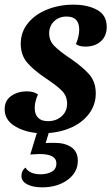

<svg xmlns="http://www.w3.org/2000/svg" viewBox="-30 -550 478 824"><path d="M296 -361Q310 -395 310 -423Q310 -479 256 -479Q223 -479 202 -458.5Q181 -438 181 -407Q181 -376 202.5 -353.5Q224 -331 272 -299Q326 -262 353.5 -230Q381 -198 381 -149Q381 -102 354 -64.5Q327 -27 281 -5Q235 17 179 21L166 64Q176 63 204 63Q249 63 276.5 82Q304 101 304 140Q304 190 260 222Q216 254 151 254Q111 254 86.5 241Q62 228 62 205Q62 183 79 169Q97 198 144 198Q172 198 192 187Q212 176 212 151Q212 111 139 111Q128 111 100 113L128 21Q70 15 30 -11Q-10 -37 -10 -81Q-10 -119 18.5 -138.5Q47 -158 85 -158Q114 -158 133 -145Q119 -114 119 -87Q119 -59 133.5 -44.5Q148 -30 176 -30Q211 -30 234.5 -51Q258 -72 258 -105Q258 -137 237 -159Q216 -181 168 -213Q114 -249 86.5 -281.5Q59 -314 59 -362Q59 -412 89.5 -450Q120 -488 172 -509Q224 -530 285 -530Q346 -530 387 -507.5Q428 -485 428 -435Q428 -395 402.5 -372.5Q377 -350 337 -350Q309 -350 296 -361Z"/></svg>

Font: Sansita Medium Italic
Style: Regular
Weight: 500
Italic angle: -11°
Designer: Pablo Cosgaya
Foundry: Omnibus-Type
Version: Version 1.006